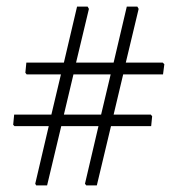

<svg xmlns="http://www.w3.org/2000/svg" viewBox="-20 -595 539 583"><path d="M438 -247 442 -242 439 -212H317L274 -32H242L238 -37L279 -212H166L123 -32H90L87 -37L128 -212H24L20 -216L23 -247H136L165 -369H61L57 -374L60 -405H174L214 -575H246L250 -568L211 -405H325L365 -575H397L401 -568L362 -405H474L479 -400L475 -369H354L325 -247ZM174 -247H287L316 -369H203Z"/></svg>

Font: Alegreya Sans SC Light
Style: Regular
Weight: 300
Designer: Juan Pablo del Peral
Foundry: Huerta Tipografica
Version: Version 2.007